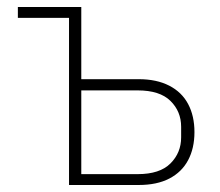

<svg xmlns="http://www.w3.org/2000/svg" viewBox="-20 -528 628 548"><path d="M177 0V-477H31V-508H212V-302H376Q427 -302 463 -283.5Q499 -265 517 -231Q535 -197 535 -151Q535 -105 517 -71Q499 -37 463.5 -18.5Q428 0 376 0ZM212 -31H373Q436 -31 466.5 -61.5Q497 -92 497 -136V-166Q497 -210 466.5 -240Q436 -270 373 -270H212Z"/></svg>

Font: IBM Plex Sans ExtraLight
Style: Regular
Weight: 250
Designer: Mike Abbink, Paul van der Laan, Pieter van Rosmalen
Foundry: Bold Monday
Version: Version 3.201